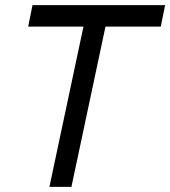

<svg xmlns="http://www.w3.org/2000/svg" viewBox="-20 -730 665 750"><path d="M173 0 306 -626H90L107 -710H625L608 -626H392L259 0Z"/></svg>

Font: Geist Regular
Style: Italic
Weight: 400
Italic angle: -12°
Designer: Basement.studio, Andrés Briganti, Mateo Zaragoza
Foundry: Basement.studio, Vercel, Andrés Briganti, Guido Ferreyra, Mateo Zaragoza
Version: Version 1.500; ttfautohint (v1.8.4.7-5d5b)